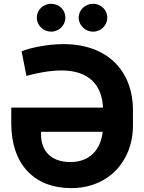

<svg xmlns="http://www.w3.org/2000/svg" viewBox="-20 -966 748 996"><path d="M309.3 -737.2C219.8 -737.2 127.1 -715.2 92 -699.6L117.2 -572.1C167.3 -587 240.8 -600.5 299.4 -600.5C446 -600.5 509.9 -519.5 514.2 -407.7H38.4V-325.3C38.7 -116.1 155.2 9.9 350.1 9.9C538 9.9 670.1 -125.7 669.7 -316.1V-392.8C670.1 -596.6 539.1 -737.2 309.3 -737.2ZM512.8 -282.3C502.1 -189.3 445.7 -125.4 345.2 -125.4C244.7 -125.4 193.2 -182.9 192.8 -267.8V-282.3ZM245.4 -801.8C286.6 -801.8 319.2 -834.9 319.2 -874.3C319.2 -914.4 286.6 -946.4 245.4 -946.4C204.5 -946.4 170.8 -914.4 170.8 -874.3C170.8 -834.9 204.5 -801.8 245.4 -801.8ZM462.7 -801.8C503.9 -801.8 536.6 -834.9 536.6 -874.3C536.6 -914.4 503.9 -946.4 462.7 -946.4C421.9 -946.4 388.1 -914.4 388.1 -874.3C388.1 -834.9 421.9 -801.8 462.7 -801.8Z"/></svg>

Font: Karasuma Gothic
Style: Bold
Weight: 700
Designer: Rasmus Andersson / Ryoko Nishizuka
Foundry: Genbu
Version: Version 1.00